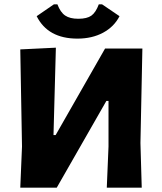

<svg xmlns="http://www.w3.org/2000/svg" viewBox="-20 -870 753 890"><path d="M453 -850 534 -795Q509 -746 458 -718.5Q407 -691 339 -691Q202 -691 150 -795L230 -850H246Q260 -813 282 -798Q304 -783 343 -783Q383 -783 403.5 -797.5Q424 -812 438 -850ZM74 0 82 -191 74 -641 239 -649 228 -244H238L467 -645H640L631 -207L637 0H475L483 -191V-402H473L243 0Z"/></svg>

Font: Alegreya Sans ExtraBold
Style: Regular
Weight: 800
Designer: Juan Pablo del Peral
Foundry: Huerta Tipografica
Version: Version 2.007